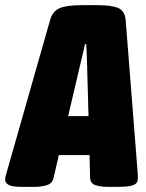

<svg xmlns="http://www.w3.org/2000/svg" viewBox="-56 -722 566 744"><path d="M23 2Q-36 2 -36 -26Q-36 -34 -33.5 -42Q-31 -50 -29 -58L138 -644Q148 -679 175.5 -690.5Q203 -702 261 -702H320Q378 -702 403 -690.5Q428 -679 431 -644L477 -58Q478 -50 478 -42.5Q478 -35 478 -29Q478 -12 461.5 -5Q445 2 401 2H359Q334 2 314 -4.5Q294 -11 293 -34L291 -121H172L152 -34Q147 -11 125.5 -4.5Q104 2 80 2ZM258 -485 208 -272H287L281 -485Q281 -499 280 -516Q279 -533 278 -551H273Q270 -533 265.5 -516Q261 -499 258 -485Z"/></svg>

Font: Asap Condensed Condensed Black
Style: Italic
Weight: 900
Width: 3
Italic angle: -6°
Designer: Pablo Cosgaya
Foundry: Omnibus-Type
Version: Version 3.001; ttfautohint (v1.8.4.7-5d5b)